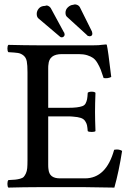

<svg xmlns="http://www.w3.org/2000/svg" viewBox="-20 -851 606 873"><path d="M288.1 -360.8Q313.5 -360.8 328.9 -362.8Q344.2 -364.7 354.5 -368.4Q364.7 -372.1 369.4 -381.1Q374 -390.1 376 -400.1Q377.9 -410.2 378.9 -429.2Q383.8 -434.1 397 -434.1Q409.2 -434.1 414.1 -429.2Q412.1 -379.4 412.1 -341.8Q412.1 -308.6 414.1 -254.9Q410.2 -251 397 -251Q382.8 -251 378.9 -254.9Q377.4 -272.9 375.5 -282Q373.5 -291 366.9 -300.8Q360.4 -310.5 347.2 -314.9Q334 -319.3 312 -320.8Q304.2 -321.8 286.1 -321.8H199.2V-103Q199.2 -88.9 200.2 -83Q202.1 -60.5 215.1 -50.3Q228 -40 252.9 -40H366.2Q462.9 -40 499 -169.9Q519.5 -174.3 535.2 -165Q520.5 -70.8 500 2Q412.1 0 368.2 0H149.9Q92.3 0 18.1 2Q13.7 -2.4 13.7 -14.9Q13.7 -27.3 18.1 -32.2Q38.6 -33.2 49.1 -34.2Q59.6 -35.2 71.3 -38.3Q83 -41.5 87.9 -46.9Q92.8 -52.2 97.7 -62.5Q102.5 -72.8 103.8 -86.7Q105 -100.6 105 -122.1V-522.9Q105 -554.7 101.8 -571.8Q98.6 -588.9 87.2 -598.4Q75.7 -607.9 61.8 -610.1Q47.9 -612.3 18.1 -613.8Q13.7 -618.2 13.7 -630.4Q13.7 -642.6 18.1 -647Q98.1 -645 148.9 -645H407.2Q432.1 -645 440.9 -647Q446.3 -647 461.9 -648.9Q465.8 -648.9 465.8 -646Q471.2 -625 485.8 -501Q470.2 -493.2 451.2 -496.1Q443.4 -520.5 438 -534.2Q432.6 -547.9 423.6 -563.5Q414.6 -579.1 403.8 -586.9Q393.1 -594.7 376.5 -599.9Q359.9 -605 337.9 -605H261.2Q203.1 -605 200.2 -557.1Q199.2 -552.2 199.2 -541V-360.8ZM184.1 -824.2Q189.9 -826.2 192.9 -826.2Q204.6 -823.7 210.9 -814L270 -705.1Q272.9 -702.1 272.9 -699.2Q273.9 -697.3 273.9 -693.8Q273.9 -688.5 269.8 -684.8Q265.6 -681.2 261.2 -681.2Q255.9 -681.2 252.9 -684.1L153.8 -768.1Q147 -774.9 147 -788.1Q147 -801.3 156.5 -812.5Q166 -823.7 184.1 -824.2ZM312 -829.1Q317.9 -831.1 320.8 -831.1Q336.4 -829.6 342.8 -818.8L397.9 -708L398.9 -704.1Q399.9 -702.1 399.9 -698.2Q399.9 -689.9 393.1 -687Q391.1 -686 387.2 -686Q384.8 -686 378.9 -688L373 -693.8L285.2 -773.9Q277.8 -779.8 277.8 -793Q277.8 -807.6 288.8 -817.9Q299.8 -828.1 312 -829.1Z"/></svg>

Font: Common Serif News
Style: Regular
Weight: 450
Designer: Philipp H. Poll, Khaled Hosny
Foundry: Stefan Peev, Context Ltd.
Version: Version 1.026